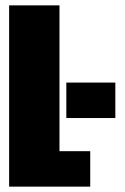

<svg xmlns="http://www.w3.org/2000/svg" viewBox="-20 -695 466 715"><path d="M14 0H316V-132H201.5V-675H14ZM227 -387.5V-255.5H409.5V-387.5Z"/></svg>

Font: Anybody ExtraCondensed Black
Style: Regular
Weight: 900
Width: 2
Version: Version 1.113;gftools[0.9.25]